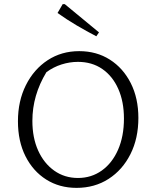

<svg xmlns="http://www.w3.org/2000/svg" viewBox="-20 -903 757 931"><path d="M351 8Q268 8 204 -32.5Q140 -73 103.5 -145.5Q67 -218 67 -315Q67 -413 105.5 -490Q144 -567 211 -611Q278 -655 364 -655Q448 -655 512.5 -614Q577 -573 614 -500Q651 -427 651 -331Q651 -232 612.5 -155.5Q574 -79 506.5 -35.5Q439 8 351 8ZM358 -40Q423 -40 473.5 -76Q524 -112 552.5 -177Q581 -242 581 -328Q581 -410 553.5 -472Q526 -534 476 -568.5Q426 -603 358 -603Q318 -603 278.5 -590.5Q239 -578 205 -553Q137 -441 137 -317Q137 -235 165 -173Q193 -111 243 -75.5Q293 -40 358 -40ZM447 -727Q399 -752 351.5 -780Q304 -808 259 -840L284 -883H294L460 -746Z"/></svg>

Font: Piazzolla Light
Style: Regular
Weight: 300
Designer: Juan Pablo del Peral
Foundry: Huerta Tipografica
Version: Version 1.330